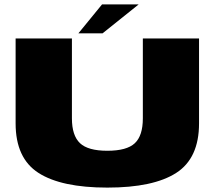

<svg xmlns="http://www.w3.org/2000/svg" viewBox="-20 -850 986 873"><path d="M468 3Q677.5 3 781.2 -63.8Q885 -130.5 885 -289V-675H629.5V-312Q629.5 -233 593 -198.8Q556.5 -164.5 468 -164.5Q380 -164.5 343.5 -199.2Q307 -234 307 -312V-675H51V-289Q51 -130.5 155 -63.8Q259 3 468 3ZM336.5 -698.5H446.5L610.5 -830H444Z"/></svg>

Font: Anybody Expanded Black
Style: Regular
Weight: 900
Width: 7
Designer: Tyler Finck
Foundry: Etcetera Type Company
Version: Version 1.113;gftools[0.9.25]